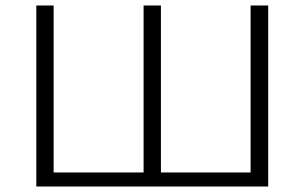

<svg xmlns="http://www.w3.org/2000/svg" viewBox="-20 -678 1107 698"><path d="M955 -658V0H112V-658H175V-51H502V-658H565V-51H891V-658Z"/></svg>

Font: Ysabeau Infant Semilight
Style: Regular
Weight: 300
Designer: Christian Thalmann (Catharsis Fonts)
Version: Version 0.003